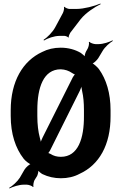

<svg xmlns="http://www.w3.org/2000/svg" viewBox="-20 -988 678 1075"><path d="M530 -662 554 -702C567 -725 595 -749 612 -759L610 -762C593 -753 558 -741 532 -741H515C505 -741 484 -748 481 -754L477 -752C481 -746 476 -725 471 -716L462 -700C457 -691 452 -673 454 -665L458 -667C455 -674 440 -687 432 -692C401 -710 363 -721 320 -721C282 -721 247 -713 216 -697C108 -647 40 -533 40 -371V-339C40 -238 67 -158 112 -100C120 -89 146 -67 157 -67V-71C146 -71 124 -50 117 -38L91 7C77 29 49 54 31 64L33 67C51 58 86 46 113 46H130C140 46 161 53 164 59L168 57C164 51 169 29 173 21L188 -3C192 -12 197 -31 194 -39L191 -37C194 -30 210 -17 218 -13C249 2 284 10 321 10C359 10 395 2 426 -15C534 -64 600 -176 599 -339V-371C599 -467 575 -544 534 -601C526 -612 502 -634 493 -635L492 -631C502 -630 523 -651 530 -662ZM320 -600C345 -599 365 -592 384 -579C389 -575 401 -569 405 -571L404 -575C400 -573 391 -562 388 -556L218 -217C213 -207 206 -190 205 -181H209C210 -190 207 -206 203 -217C194 -251 189 -291 189 -339V-372C189 -497 223 -600 320 -600ZM321 -110C299 -110 280 -115 263 -126C258 -129 248 -133 245 -131L246 -128C250 -129 257 -139 260 -145L427 -480C432 -491 438 -506 439 -514L436 -515C435 -506 437 -489 440 -477C447 -447 450 -412 450 -372V-339C451 -214 418 -110 321 -110ZM332 -915 289 -835C274 -807 243 -777 224 -765L226 -761C245 -773 283 -787 312 -787H342C347 -787 360 -782 362 -778L365 -779C363 -784 370 -799 373 -804L432 -881C460 -916 512 -950 544 -965L542 -968C510 -954 449 -938 410 -938H368C361 -938 344 -945 341 -950L338 -949C341 -943 336 -922 332 -915Z"/></svg>

Font: Asimov
Style: EdgeNar
Weight: 500
Designer: Google
Version: Version 2.000980: 2014